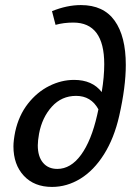

<svg xmlns="http://www.w3.org/2000/svg" viewBox="-20 -731 516 757"><path d="M476 -475Q476 -389 450 -274Q430 -186 390 -122.5Q350 -59 297 -26.5Q244 6 185 6Q115 6 74 -38Q33 -82 33 -154Q33 -177 40 -212Q54 -276 90 -322Q126 -368 174 -392Q222 -416 272 -416Q344 -416 381 -368Q391 -427 391 -478Q391 -642 269 -642Q231 -642 199 -633L185 -687Q244 -711 299 -711Q388 -711 432 -649.5Q476 -588 476 -475ZM363 -277Q367 -293 368 -300Q339 -353 280 -353Q223 -353 184.5 -310.5Q146 -268 134 -204Q129 -176 129 -158Q129 -114 149.5 -89.5Q170 -65 206 -65Q259 -65 299.5 -120.5Q340 -176 363 -277Z"/></svg>

Font: Ysabeau Semibold
Style: Italic
Weight: 600
Italic angle: -12°
Designer: Christian Thalmann (Catharsis Fonts)
Version: Version 0.003